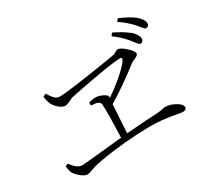

<svg xmlns="http://www.w3.org/2000/svg" viewBox="-150 -1020 1299 1210"><g transform="rotate(-30 500.0 -414.5)"><path d="M734.4 -713.9 748 -733.4Q810.5 -704.1 857.4 -667Q892.6 -632.8 892.6 -605.5Q889.6 -584 870.1 -582Q860.4 -582 840.8 -609.4Q831.1 -623 824.2 -630.9Q779.3 -683.6 734.4 -713.9ZM171.9 -598.6 193.4 -609.4Q219.7 -566.4 236.3 -555.7Q249 -547.9 261.7 -547.9Q322.3 -547.9 640.6 -598.6Q675.8 -604.5 689.5 -607.4Q693.4 -608.4 712.9 -620.1Q719.7 -624 725.6 -624Q749 -624 790 -584Q816.4 -557.6 817.4 -543Q817.4 -529.3 789.1 -517.6Q770.5 -509.8 764.6 -505.9Q619.1 -394.5 526.4 -340.8Q518.6 -226.6 513.7 -135.7Q688.5 -149.4 737.3 -150.4Q754.9 -150.4 794.9 -159.2Q798.8 -160.2 800.8 -160.2Q842.8 -160.2 885.7 -132.8Q913.1 -114.3 914.1 -96.7Q912.1 -77.1 887.7 -76.2Q878.9 -76.2 846.7 -82Q770.5 -96.7 712.9 -99.6Q583 -106.4 377 -81.1Q289.1 -69.3 240.2 -56.6Q224.6 -52.7 204.1 -44.9Q182.6 -36.1 169.9 -36.1Q140.6 -36.1 101.6 -77.1Q91.8 -88.9 86.9 -96.7Q78.1 -112.3 74.2 -149.4L93.8 -157.2Q131.8 -103.5 168 -102.5Q181.6 -102.5 280.3 -112.3Q398.4 -125 466.8 -130.9Q473.6 -308.6 469.7 -369.1Q467.8 -392.6 435.5 -398.4Q423.8 -400.4 403.3 -401.4V-422.9Q431.6 -431.6 452.1 -431.6Q480.5 -431.6 514.6 -412.1Q528.3 -403.3 530.3 -396.5Q532.2 -386.7 531.2 -382.8Q651.4 -466.8 706.1 -531.2Q712.9 -540 717.8 -546.9Q729.5 -568.4 710 -567.4Q709 -567.4 708 -567.4Q646.5 -567.4 386.7 -516.6Q346.7 -508.8 325.2 -503.9Q321.3 -502.9 287.1 -486.3Q274.4 -480.5 265.6 -480.5Q235.4 -480.5 200.2 -520.5Q191.4 -532.2 186.5 -541Q175.8 -568.4 171.9 -598.6ZM810.5 -775.4 825.2 -793Q887.7 -767.6 932.6 -734.4Q970.7 -700.2 971.7 -671.9Q969.7 -650.4 949.2 -649.4Q939.5 -649.4 921.9 -672.9Q909.2 -689.5 901.4 -698.2Q863.3 -739.3 810.5 -775.4Z"/></g></svg>

Font: GenYoMin JP Light
Style: Regular
Weight: 300
Version: Version 1.001;PS 1;hotconv 16.6.51;makeotf.lib2.5.65220 DEVE